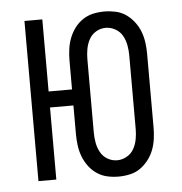

<svg xmlns="http://www.w3.org/2000/svg" viewBox="-44 -570 588 621"><g transform="rotate(-5 250.0 -260.0)"><path d="M317 8Q298 8 280 4Q262 0 246.5 -10.5Q231 -21 220 -36Q209 -51 202.5 -68Q196 -85 193.5 -103.5Q191 -122 191 -140V-234H115V0H57V-520H115V-286H191V-380Q191 -398 193.5 -416.5Q196 -435 202.5 -452Q209 -469 220 -484Q231 -499 246.5 -509.5Q262 -520 280 -524Q298 -528 317 -528Q335 -528 353.5 -524Q372 -520 387 -509.5Q402 -499 413.5 -484Q425 -469 431.5 -452Q438 -435 440.5 -416.5Q443 -398 443 -380V-140Q443 -122 440.5 -103.5Q438 -85 431.5 -68Q425 -51 413.5 -36Q402 -21 387 -10.5Q372 0 353.5 4Q335 8 317 8ZM317 -45Q333 -45 348 -53.5Q363 -62 371 -76.5Q379 -91 382 -107.5Q385 -124 385 -140V-380Q385 -396 382 -412.5Q379 -429 371 -443.5Q363 -458 348 -466.5Q333 -475 317 -475Q300 -475 285.5 -466.5Q271 -458 263 -443.5Q255 -429 252 -412.5Q249 -396 249 -380V-140Q249 -124 252 -107.5Q255 -91 263 -76.5Q271 -62 285.5 -53.5Q300 -45 317 -45Z"/></g></svg>

Font: Iosevka Fixed Light
Style: Regular
Weight: 300
Monospace: yes
Designer: Belleve Invis
Foundry: Belleve Invis
Version: Version 32.3.0